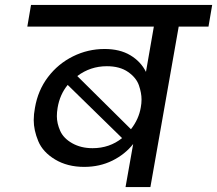

<svg xmlns="http://www.w3.org/2000/svg" viewBox="-20 -760 882 780"><path d="M842 -740 827 -652H706L591 0H490L521 -175Q488 -133 436.5 -107.5Q385 -82 322 -82Q254 -82 204 -112Q154 -142 135.5 -186.5Q117 -231 117 -272Q117 -296 122 -322Q134 -393 175 -447Q216 -501 276.5 -531Q337 -561 405 -561Q467 -561 509.5 -535.5Q552 -510 573 -468L605 -652H91L106 -740ZM414 -491Q347 -491 294 -451L512 -235Q544 -276 552 -324Q555 -340 555 -356Q555 -382 544.5 -413Q534 -444 500.5 -467.5Q467 -491 414 -491ZM214 -322Q211 -304 211 -288Q211 -259 224.5 -228.5Q238 -198 273.5 -178Q309 -158 356 -158Q425 -158 476 -199L255 -415Q223 -376 214 -322Z"/></svg>

Font: Fz Poppins Med
Style: Italic
Weight: 500
Italic angle: -10°
Designer: Ninad Kale (Devanagari), Jonny Pinhorn (Latin)
Foundry: Indian Type Foundry
Version: Vit hóa bi Vntype.Com & FontZin.Com